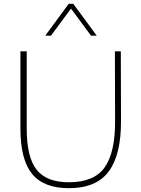

<svg xmlns="http://www.w3.org/2000/svg" viewBox="-20 -979 741 1006"><path d="M582 -710H613L614 -347Q615 -169 550 -81Q485 7 341 7Q209 7 148 -68Q87 -143 87 -305V-710H120V-306Q120 -155 172 -89.5Q224 -24 341 -24Q474 -24 529 -103Q584 -182 583 -346ZM487 -792H457L352 -934L247 -792H217L340 -959H364Z"/></svg>

Font: Livvic Thin
Style: Regular
Weight: 250
Designer: Jacques Le Bailly, Baron von Fonthausen
Version: Version 1.001; ttfautohint (v1.8.2)